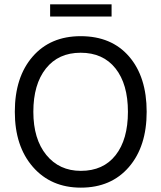

<svg xmlns="http://www.w3.org/2000/svg" viewBox="-20 -853 740 881"><path d="M653 -340Q653 -181 571.5 -86.5Q490 8 351 8Q214 8 131 -87Q48 -182 48 -340Q48 -499 129.5 -593Q211 -687 350 -687Q492 -687 572.5 -593.5Q653 -500 653 -340ZM133 -340Q133 -215 192.5 -142Q252 -69 351 -69Q454 -69 510.5 -141Q567 -213 567 -340Q567 -467 510 -539Q453 -611 350 -611Q248 -611 190.5 -538.5Q133 -466 133 -340ZM492 -777H210V-833H492Z"/></svg>

Font: Hind Siliguri
Style: Regular
Weight: 400
Designer: Jyotish Sonowal
Foundry: Indian Type Foundry
Version: Version 1.001;PS 1.0;hotconv 1.0.86;makeotf.lib2.5.63406; tt